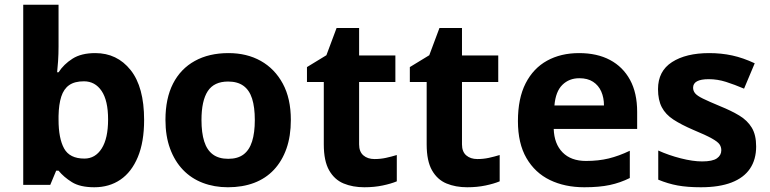

<svg xmlns="http://www.w3.org/2000/svg" viewBox="-20 -780 3248 810"><path d="M227 -583Q227 -552 225 -522Q223 -492 221 -475H227Q249 -509 286 -532.5Q323 -556 382 -556Q474 -556 531 -484.5Q588 -413 588 -274Q588 -181 561.5 -117.5Q535 -54 488 -22Q441 10 378 10Q318 10 283.5 -11.5Q249 -33 227 -60H217L192 0H78V-760H227ZM334 -437Q295 -437 272 -421Q249 -405 238.5 -372.5Q228 -340 227 -291V-275Q227 -196 250.5 -153.5Q274 -111 336 -111Q382 -111 409 -153.5Q436 -196 436 -276Q436 -356 408.5 -396.5Q381 -437 334 -437Z M1207 -274Q1207 -205.6 1188.5 -153.1Q1169.9 -100.5 1135.5 -63.7Q1101 -27 1052 -8.5Q1003 10 941.4 10Q884.2 10 835.6 -8.5Q787 -27 752 -63.5Q717 -100 697.5 -153Q678 -206 678 -274.2Q678 -364.7 710 -427.3Q742.1 -489.9 801.9 -522.9Q861.7 -556 944 -556Q1021.4 -556 1080.2 -523Q1139 -490 1173 -427.3Q1207 -364.7 1207 -274ZM830 -273.8Q830 -220 841.5 -183.5Q853 -147 878 -128.5Q903 -110 943 -110Q983 -110 1007.5 -128.5Q1032 -147 1043.5 -183.5Q1055 -220 1055 -273.6Q1055 -328 1043.5 -364Q1032 -400 1007 -418Q982.1 -436 942.3 -436Q883 -436 856.5 -395.5Q830 -355 830 -273.8Z M1560 -109Q1585 -109 1608 -114Q1631 -119 1654 -126V-15Q1630 -5 1594.5 2.5Q1559 10 1517 10Q1468 10 1429.5 -6Q1391 -22 1368.5 -61.5Q1346 -101 1346 -171V-434H1275V-497L1357 -547L1400 -662H1495V-546H1648V-434H1495V-171Q1495 -140 1513 -124.5Q1531 -109 1560 -109Z M1994 -109Q2019 -109 2042 -114Q2065 -119 2088 -126V-15Q2064 -5 2028.5 2.5Q1993 10 1951 10Q1902 10 1863.5 -6Q1825 -22 1802.5 -61.5Q1780 -101 1780 -171V-434H1709V-497L1791 -547L1834 -662H1929V-546H2082V-434H1929V-171Q1929 -140 1947 -124.5Q1965 -109 1994 -109Z M2423 -556Q2499 -556 2553.5 -527Q2608 -498 2638 -443Q2668 -388 2668 -308V-236H2316Q2318 -173 2353.5 -137Q2389 -101 2452 -101Q2505 -101 2548 -111.5Q2591 -122 2637 -144V-29Q2597 -9 2552.5 0.5Q2508 10 2445 10Q2363 10 2300 -20.5Q2237 -51 2201 -113Q2165 -175 2165 -269Q2165 -365 2197.5 -428.5Q2230 -492 2288 -524Q2346 -556 2423 -556ZM2424 -450Q2381 -450 2352.5 -422Q2324 -394 2319 -335H2528Q2528 -368 2516.5 -394Q2505 -420 2482 -435Q2459 -450 2424 -450Z M3170 -162Q3170 -107 3144 -68.5Q3118 -30 3066 -10Q3014 10 2937 10Q2880 10 2839 2.5Q2798 -5 2757 -22V-145Q2801 -125 2852 -112Q2903 -99 2942 -99Q2986 -99 3004.5 -112Q3023 -125 3023 -146Q3023 -160 3015.5 -171Q3008 -182 2983 -196Q2958 -210 2905 -232Q2854 -254 2821 -275.5Q2788 -297 2772 -327.5Q2756 -358 2756 -404Q2756 -480 2815 -518Q2874 -556 2972 -556Q3023 -556 3069 -546Q3115 -536 3164 -513L3119 -406Q3079 -423 3043 -434.5Q3007 -446 2970 -446Q2937 -446 2920.5 -437Q2904 -428 2904 -410Q2904 -397 2912.5 -386.5Q2921 -376 2945.5 -364Q2970 -352 3018 -332Q3065 -313 3099 -292.5Q3133 -272 3151.5 -241.5Q3170 -211 3170 -162Z"/></svg>

Font: Noto Sans Gujarati
Style: Regular
Weight: 400
Designer: Jelle Bosma - Monotype Design Team, Universal Thirst
Foundry: Monotype Imaging Inc.
Version: Version 2.102